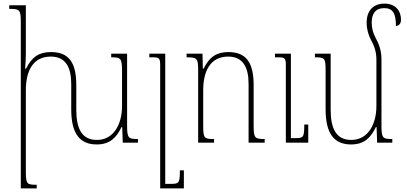

<svg xmlns="http://www.w3.org/2000/svg" viewBox="-20 -789 2252 1062"><path d="M683 -97V-492H595V-472C649 -472 655 -468 655 -392V-202C655 -104 610 -15 516 -15C431 -15 402 -80 402 -182V-318C402 -443 361 -501 262 -501C197 -501 156 -475 124 -409H119C121 -437 123 -465 123 -493V-760H31V-740C90 -740 95 -735 95 -666V253H183V233C128 233 123 229 123 158V-290C123 -396 162 -476 261 -476C345 -476 374 -414 374 -324V-184C374 -49 422 10 515 10C590 10 625 -30 652 -86H656L659 0H743V-20C689 -20 683 -25 683 -97Z M997 153H975C975 225 970 228 924 228H894V-492H806V-472H825C861 -472 866 -466 866 -428V253H997Z M1444 -20C1389 -20 1383 -25 1383 -95V-318C1383 -443 1342 -501 1243 -501C1178 -501 1138 -474 1106 -409H1102L1100 -492H1012V-472C1071 -472 1076 -467 1076 -398V0H1164V-20C1109 -20 1104 -24 1104 -95V-290C1104 -395 1143 -476 1242 -476C1326 -476 1355 -414 1355 -324V0H1444ZM1685 -100H1663C1663 -28 1658 -25 1612 -25H1589V-492H1501V-472H1520C1556 -472 1561 -466 1561 -428V0H1685Z M2090 -97V-460C2090 -511 2076 -546 2057 -581C2043 -606 2036 -635 2036 -664C2036 -713 2057 -744 2105 -744C2153 -744 2170 -715 2170 -645C2188 -647 2198 -659 2198 -680C2198 -727 2170 -769 2106 -769C2044 -769 2008 -729 2008 -664C2008 -627 2018 -595 2032 -568C2049 -537 2062 -504 2062 -460V-202C2062 -104 2017 -15 1923 -15C1838 -15 1809 -80 1809 -182V-492H1722V-472C1776 -472 1781 -468 1781 -398V-184C1781 -49 1829 10 1922 10C1997 10 2032 -30 2059 -86H2063L2066 0H2150V-20C2096 -20 2090 -25 2090 -97Z"/></svg>

Font: Noto Serif Armenian SemiCondensed Thin
Style: Regular
Weight: 100
Width: 4
Designer: Monotype Design Team
Foundry: Monotype Imaging Inc.
Version: Version 2.008